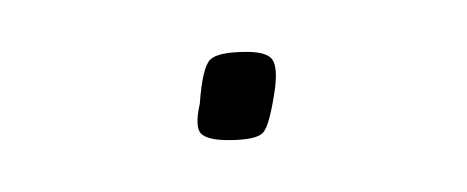

<svg xmlns="http://www.w3.org/2000/svg" viewBox="-20 -324 180 74"><path d="M57 -284Q58 -298 61 -301Q64 -304 75 -304Q83 -304 85 -301Q87 -298 86 -290Q84 -276 81.5 -273Q79 -270 68 -270Q60 -270 57.5 -272.5Q55 -275 57 -284Z"/></svg>

Font: Georama Thin
Style: Italic
Weight: 100
Italic angle: -9°
Designer: Jean-Baptiste Levee
Foundry: Production Type
Version: Version 1.000